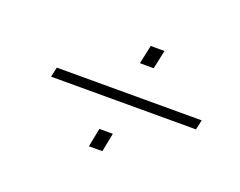

<svg xmlns="http://www.w3.org/2000/svg" viewBox="-68 -656 736 589"><g transform="rotate(20 300.0 -361.0)"><path d="M81 -345 88 -377H561L554 -345ZM263 -184 275 -245H319L307 -184ZM323 -477 336 -538H381L368 -477Z"/></g></svg>

Font: Mona Sans ExtraLight
Style: Italic
Weight: 200
Italic angle: -11.6951°
Designer: Deni Anggara
Foundry: GitHub
Version: Version 2.000